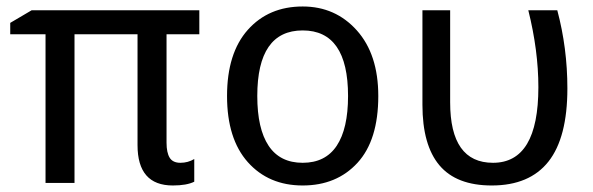

<svg xmlns="http://www.w3.org/2000/svg" viewBox="-20 -567 1837 595"><path d="M582 -74.2V-3.9Q558.6 7.8 515.6 7.8Q460.9 7.8 433.6 -23.4Q406.2 -54.7 406.2 -117.2V-460.9H210.9V0H121.1V-460.9H11.7V-496.1L78.1 -535.2H597.7V-460.9H496.1V-125Q496.1 -93.8 505.9 -78.1Q515.6 -62.5 539.1 -62.5Q562.5 -62.5 582 -74.2Z M683.6 -269.5Q683.6 -402.3 748 -474.6Q812.5 -546.9 918 -546.9Q1019.5 -546.9 1085.9 -472.7Q1152.3 -398.4 1152.3 -269.5Q1152.3 -132.8 1087.9 -62.5Q1023.4 7.8 918 7.8Q812.5 7.8 748 -64.5Q683.6 -136.7 683.6 -269.5ZM1058.6 -269.5Q1058.6 -371.1 1023.4 -421.9Q988.3 -472.7 918 -472.7Q847.7 -472.7 812.5 -421.9Q777.3 -371.1 777.3 -269.5Q777.3 -168 812.5 -115.2Q847.7 -62.5 918 -62.5Q988.3 -62.5 1023.4 -115.2Q1058.6 -168 1058.6 -269.5Z M1289.1 -535.2H1375V-250Q1375 -156.2 1408.2 -109.4Q1441.4 -62.5 1507.8 -62.5Q1578.1 -62.5 1613.3 -121.1Q1648.4 -179.7 1648.4 -296.9Q1648.4 -410.2 1617.2 -535.2H1707Q1738.3 -418 1738.3 -293Q1738.3 -140.6 1679.7 -66.4Q1621.1 7.8 1503.9 7.8Q1394.5 7.8 1341.8 -54.7Q1289.1 -117.2 1289.1 -242.2Z"/></svg>

Font: Droid Sans Fallback
Style: Regular
Weight: 400
Designer: Steve Matteson
Foundry: Ascender Corporation
Version: 3.00 (Khmer version)